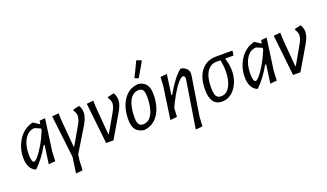

<svg xmlns="http://www.w3.org/2000/svg" viewBox="-81 -1264 3432 2014"><g transform="rotate(-20 1635.5 -257.0)"><path d="M104 7Q29 -35 29 -150Q29 -259 87 -349.5Q145 -440 246 -465H251L318 -421L324 -458L387 -464L338 -109L333 -3L258 4L287 -201H275Q206 -77 119 7ZM96 -167Q96 -74 125 -74Q138 -74 167 -106.5Q196 -139 236 -206Q276 -273 309 -354L312 -376L248 -404Q180 -404 138 -336Q96 -268 96 -167Z M766 -463Q789 -426 789 -383Q789 -329 746 -255L584 12L575 76L570 185L494 192L519 16L464 -456L538 -463L541 -383L567 -80H573L686 -276Q718 -331 718 -370Q718 -402 694 -437L697 -447Z M1153 -463Q1176 -423 1176 -383Q1176 -330 1132 -255L982 0H900L850 -456L925 -463L928 -383L953 -80H960L1072 -276Q1105 -333 1105 -370Q1105 -402 1081 -437L1083 -447Z M1491 -703 1499 -706 1544 -689 1545 -679Q1532 -655 1517 -629.5Q1502 -604 1484 -573.5Q1466 -543 1456 -525L1448 -522L1411 -538Q1437 -585 1491 -703ZM1424 -466H1433Q1542 -448 1542 -314Q1542 -175 1484 -87.5Q1426 0 1323 9L1314 8Q1257 -3 1229.5 -40Q1202 -77 1202 -149Q1202 -285 1262 -372.5Q1322 -460 1424 -466ZM1411 -405Q1343 -405 1307 -336Q1271 -267 1271 -150Q1271 -98 1285.5 -74.5Q1300 -51 1333 -51Q1400 -51 1435.5 -121Q1471 -191 1471 -309Q1471 -360 1457 -382.5Q1443 -405 1411 -405Z M1746 -463 1715 -238H1724Q1818 -403 1898 -465H1909Q1944 -457 1965.5 -434.5Q1987 -412 1986 -378L1985 -365L1915 77L1909 182L1832 189L1916 -338L1917 -351Q1917 -382 1896 -382Q1867 -382 1814 -309Q1761 -236 1697 -101L1692 -3L1616 4L1668 -359L1673 -456Z M2194 8Q2066 8 2066 -171Q2066 -305 2127 -381.5Q2188 -458 2295 -458H2474L2477 -452L2468 -405H2379L2377 -399Q2400 -332 2400 -265Q2400 -151 2341 -71.5Q2282 8 2194 8ZM2204 -48Q2265 -48 2301 -112.5Q2337 -177 2337 -281Q2337 -341 2323 -405H2282Q2211 -405 2172 -344.5Q2133 -284 2133 -172Q2133 -102 2148.5 -75Q2164 -48 2204 -48Z M2577 7Q2502 -35 2502 -150Q2502 -259 2560 -349.5Q2618 -440 2719 -465H2724L2791 -421L2797 -458L2860 -464L2811 -109L2806 -3L2731 4L2760 -201H2748Q2679 -77 2592 7ZM2569 -167Q2569 -74 2598 -74Q2611 -74 2640 -106.5Q2669 -139 2709 -206Q2749 -273 2782 -354L2785 -376L2721 -404Q2653 -404 2611 -336Q2569 -268 2569 -167Z M3240 -463Q3263 -423 3263 -383Q3263 -330 3219 -255L3069 0H2987L2937 -456L3012 -463L3015 -383L3040 -80H3047L3159 -276Q3192 -333 3192 -370Q3192 -402 3168 -437L3170 -447Z"/></g></svg>

Font: Alegreya Sans
Style: Italic
Weight: 400
Italic angle: -7°
Designer: Juan Pablo del Peral
Foundry: Huerta Tipografica
Version: Version 2.007